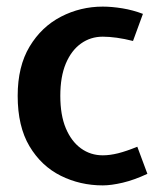

<svg xmlns="http://www.w3.org/2000/svg" viewBox="-20 -549 469 581"><path d="M291 12Q222.5 12 163.8 -17.2Q105 -46.5 69.2 -106.5Q33.5 -166.5 33.5 -259Q33.5 -348 69.5 -408Q105.5 -468 164.5 -498.5Q223.5 -529 291 -529Q318 -529 350.2 -523.8Q382.5 -518.5 412.5 -507L382.5 -425Q357 -431.5 333.5 -434.8Q310 -438 291 -438Q254 -438 225 -417.2Q196 -396.5 179.2 -356.8Q162.5 -317 162.5 -259Q162.5 -200.5 179.2 -160.8Q196 -121 225 -100Q254 -79 291 -79Q312.5 -79 337.5 -85.2Q362.5 -91.5 395.5 -105L426 -23Q386.5 -4.5 351.5 3.8Q316.5 12 291 12Z"/></svg>

Font: Expletus Sans SemiBold
Style: Regular
Weight: 600
Version: Version 7.500